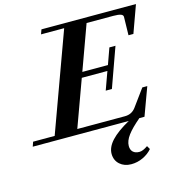

<svg xmlns="http://www.w3.org/2000/svg" viewBox="-177 -777 1074 1146"><g transform="rotate(-15 359.5 -204.5)"><path d="M-48.3 0 -38.6 -28.3H94.7L315.9 -634.8H172.9L183.1 -663.1H767.1L706.1 -494.6H675.8L678.2 -606.9Q678.7 -619.1 664.3 -624.5Q649.9 -629.9 617.7 -629.9H453.1L353 -354.5H511.2L546.9 -454.1H584.5L497.1 -210.4H459L499 -321.3H340.8L235.8 -33.2H530.3Q573.2 -33.2 598.1 -67.4L674.8 -172.4H705.6L642.1 0H610.4Q557.1 44.9 531.7 79.1Q506.3 113.3 506.3 144.5Q506.3 168.9 520.3 181.9Q534.2 194.8 559.6 194.8Q580.6 194.8 611.3 173.3L623.5 194.3Q601.1 220.7 566.4 237.1Q531.7 253.4 493.7 253.4Q451.2 253.4 423.3 228.8Q395.5 204.1 395 163.6Q395 122.1 432.1 82Q469.2 42 544.9 0Z"/></g></svg>

Font: Elstob
Style: Bold Italic
Weight: 700
Italic angle: -20°
Designer: Peter S. Baker
Version: Version 1.015